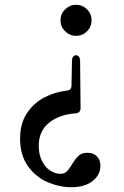

<svg xmlns="http://www.w3.org/2000/svg" viewBox="-20 -553 520 803"><path d="M233 -468Q233 -495 252.5 -514Q272 -533 298 -533Q325 -533 344 -514Q363 -495 363 -468Q363 -441 344 -422Q325 -403 298 -403Q272 -403 252.5 -422Q233 -441 233 -468ZM64 27Q64 -38 94 -81.5Q124 -125 168.5 -147Q213 -169 259 -174Q279 -176 279 -195L281 -298Q281 -310 286 -316Q291 -322 298 -322Q305 -322 310 -316Q315 -310 315 -298L317 -101Q317 -81 296 -79Q227 -74 184.5 -39Q142 -4 142 56Q142 94 156 121Q170 148 191 161Q212 174 233 174Q250 174 260 163.5Q270 153 282 133Q296 110 309 98Q322 86 345 86Q371 86 385.5 101Q400 116 400 140Q400 178 367.5 204Q335 230 278 230Q229 230 179.5 209Q130 188 97 142Q64 96 64 27Z"/></svg>

Font: Shippori Mincho B1 SemiBold
Style: Regular
Weight: 600
Designer: FONTDASU
Foundry: FONTDASU / Google Inc. / but / Adobe
Version: Version 3.110; ttfautohint (v1.8.3)